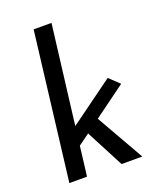

<svg xmlns="http://www.w3.org/2000/svg" viewBox="-143 -863 785 950"><g transform="rotate(-20 249.5 -387.5)"><path d="M297 -251 440 0H331L227 -199L168 -156L149 0H56L150 -775H244L180 -255L412 -424L465 -374Z"/></g></svg>

Font: Josefin Sans
Style: Italic
Weight: 400
Italic angle: -7°
Designer: Santiago Orozco
Foundry: Typemade
Version: Version 2.000